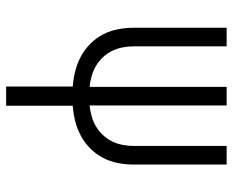

<svg xmlns="http://www.w3.org/2000/svg" viewBox="-88 -688 775 640"><g transform="rotate(90 300.0 -367.5)"><path d="M268 0V-222Q241 -224 215.5 -230.5Q190 -237 167 -249.5Q144 -262 125 -281Q106 -300 94 -323.5Q82 -347 77 -373Q72 -399 72 -425V-735H134V-425Q134 -407 137.5 -388.5Q141 -370 149 -353.5Q157 -337 170 -323Q183 -309 199 -299.5Q215 -290 233 -285Q251 -280 269 -278V-735H331V-278Q349 -280 367 -285Q385 -290 401 -299.5Q417 -309 430 -323Q443 -337 451 -353.5Q459 -370 462.5 -388.5Q466 -407 466 -425V-735H528V-425Q528 -399 523 -373Q518 -347 506 -323.5Q494 -300 475 -281Q456 -262 433 -249.5Q410 -237 384.5 -230.5Q359 -224 332 -222V0Z"/></g></svg>

Font: Iosevka Light Extended
Style: Regular
Weight: 300
Width: 7
Monospace: yes
Designer: Belleve Invis
Foundry: Belleve Invis
Version: Version 32.5.0; ttfautohint (v1.8.4)